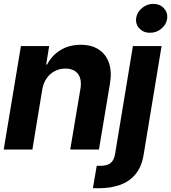

<svg xmlns="http://www.w3.org/2000/svg" viewBox="-21 -789 903 1013"><path d="M201.7 -315.4 149.9 0H-1.5L89.4 -545.9H238.3L222.7 -448.7H227.5Q252.9 -497.1 298.6 -524.9Q344.2 -552.7 405.3 -552.7Q461.9 -552.7 500 -527.8Q538.1 -502.9 554 -457Q569.8 -411.1 559.1 -347.2L501 0H349.6L403.3 -320.3Q411.6 -370.1 390.9 -398.4Q370.1 -426.8 324.2 -427.2Q293.5 -427.2 267.8 -413.8Q242.2 -400.4 224.9 -375.5Q207.5 -350.6 201.7 -315.4ZM680.2 -545.9H831.5L736.8 27.3Q726.6 90.3 694.8 129.2Q663.1 168 613.8 186Q564.5 204.1 500.5 204.1H469.2L489.3 85.9H508.8Q545.4 85.9 563 70.8Q580.6 55.7 585.9 24.9ZM770 -616.2Q736.8 -615.7 715.1 -638.2Q693.4 -660.6 697.3 -692.4Q701.2 -724.1 727.8 -746.3Q754.4 -768.6 787.6 -768.6Q821.8 -768.6 843 -746.3Q864.3 -724.1 861.3 -692.4Q857.4 -660.6 831.1 -638.2Q804.7 -615.7 770 -616.2Z"/></svg>

Font: Inter Tight
Style: Bold Italic
Weight: 700
Italic angle: -9.39999°
Designer: Rasmus Andersson
Foundry: rsms
Version: Version 3.004